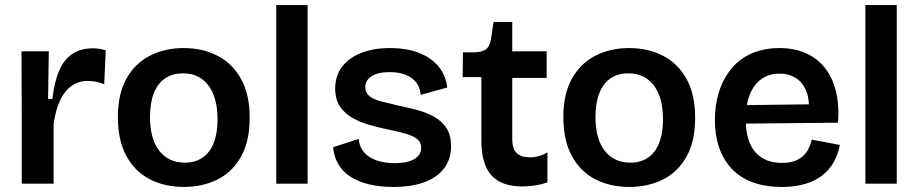

<svg xmlns="http://www.w3.org/2000/svg" viewBox="-20 -726 3631 759"><path d="M66 0V-263L65 -523H173L170 -335H187Q195 -403 214 -447Q233 -491 266 -513Q299 -535 347 -535Q358 -535 370 -533.5Q382 -532 398 -527L392 -393Q376 -400 359 -403Q342 -406 327 -406Q289 -406 261 -385Q233 -364 216 -326Q199 -288 192 -235V0Z M707 13Q630 13 571 -18Q512 -49 479 -110.5Q446 -172 446 -263Q446 -355 480 -415.5Q514 -476 573 -506Q632 -536 706 -536Q782 -536 841 -505Q900 -474 933.5 -413Q967 -352 967 -260Q967 -168 933 -107Q899 -46 840 -16.5Q781 13 707 13ZM711 -83Q752 -83 781 -103Q810 -123 825 -161.5Q840 -200 840 -254Q840 -311 824 -351.5Q808 -392 777.5 -414Q747 -436 703 -436Q662 -436 633 -416.5Q604 -397 588.5 -358.5Q573 -320 573 -264Q573 -177 609.5 -130Q646 -83 711 -83Z M1072 0V-706H1196V0Z M1534 13Q1481 13 1438 2.5Q1395 -8 1364.5 -28Q1334 -48 1317 -77.5Q1300 -107 1297 -144L1398 -177Q1400 -148 1417 -126.5Q1434 -105 1465.5 -93Q1497 -81 1541 -81Q1590 -81 1617.5 -97Q1645 -113 1645 -142Q1645 -163 1630 -175.5Q1615 -188 1587 -196.5Q1559 -205 1519 -213Q1481 -221 1443 -231.5Q1405 -242 1374 -259.5Q1343 -277 1324 -305Q1305 -333 1305 -376Q1305 -425 1331 -460.5Q1357 -496 1406 -516Q1455 -536 1523 -536Q1587 -536 1635 -517.5Q1683 -499 1712.5 -464.5Q1742 -430 1748 -380L1643 -351Q1641 -380 1625.5 -400Q1610 -420 1583 -430.5Q1556 -441 1521 -441Q1475 -441 1449.5 -425Q1424 -409 1424 -381Q1424 -360 1440 -346.5Q1456 -333 1485 -325.5Q1514 -318 1553 -309Q1592 -301 1629.5 -291Q1667 -281 1697 -264Q1727 -247 1745 -219.5Q1763 -192 1763 -148Q1763 -97 1735.5 -60.5Q1708 -24 1657 -5.5Q1606 13 1534 13Z M2045 11Q1962 11 1922.5 -33Q1883 -77 1883 -170V-421H1809L1810 -519H1855Q1887 -520 1902 -532Q1917 -544 1921 -572L1931 -639H2005V-523H2141V-418H2005V-176Q2005 -138 2022.5 -121Q2040 -104 2074 -104Q2092 -104 2110.5 -109Q2129 -114 2144 -124V-5Q2114 5 2089 8Q2064 11 2045 11Z M2468 13Q2391 13 2332 -18Q2273 -49 2240 -110.5Q2207 -172 2207 -263Q2207 -355 2241 -415.5Q2275 -476 2334 -506Q2393 -536 2467 -536Q2543 -536 2602 -505Q2661 -474 2694.5 -413Q2728 -352 2728 -260Q2728 -168 2694 -107Q2660 -46 2601 -16.5Q2542 13 2468 13ZM2472 -83Q2513 -83 2542 -103Q2571 -123 2586 -161.5Q2601 -200 2601 -254Q2601 -311 2585 -351.5Q2569 -392 2538.5 -414Q2508 -436 2464 -436Q2423 -436 2394 -416.5Q2365 -397 2349.5 -358.5Q2334 -320 2334 -264Q2334 -177 2370.5 -130Q2407 -83 2472 -83Z M3070 13Q3006 13 2956.5 -5Q2907 -23 2873.5 -58Q2840 -93 2823 -142Q2806 -191 2806 -252Q2806 -313 2823 -365Q2840 -417 2872 -455.5Q2904 -494 2952 -515Q3000 -536 3061 -536Q3119 -536 3164 -516.5Q3209 -497 3239.5 -459.5Q3270 -422 3284 -367Q3298 -312 3293 -241L2887 -237V-310L3216 -314L3176 -273Q3182 -328 3168 -364Q3154 -400 3126 -417.5Q3098 -435 3062 -435Q3020 -435 2990 -413.5Q2960 -392 2944 -352Q2928 -312 2928 -255Q2928 -168 2965.5 -125Q3003 -82 3071 -82Q3100 -82 3121 -89.5Q3142 -97 3155.5 -110Q3169 -123 3177 -140Q3185 -157 3189 -174L3300 -153Q3293 -116 3276 -85.5Q3259 -55 3231 -33Q3203 -11 3163 1Q3123 13 3070 13Z M3401 0V-706H3525V0Z"/></svg>

Font: Bricolage Grotesque 28pt SemiBold
Style: Regular
Weight: 600
Version: Version 1.001;gftools[0.9.33.dev8+g029e19f]